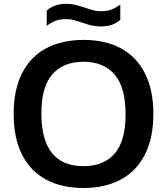

<svg xmlns="http://www.w3.org/2000/svg" viewBox="-20 -954 856 984"><path d="M50 -370Q50 -495 93.8 -580Q137.5 -665 218 -707.2Q298.5 -749.5 408 -749.5Q518 -749.5 598.2 -707Q678.5 -664.5 722.2 -579.5Q766 -494.5 766 -370Q766 -245.5 722 -160.5Q678 -75.5 597.8 -33Q517.5 9.5 408 9.5Q298 9.5 217.8 -32.8Q137.5 -75 93.8 -160Q50 -245 50 -370ZM623.5 -367Q623.5 -507 567.2 -572.2Q511 -637.5 408 -637.5Q305 -637.5 248.5 -573.5Q192 -509.5 192 -373Q192 -102.5 408 -102.5Q511.5 -102.5 567.5 -166.8Q623.5 -231 623.5 -367ZM399.5 -838.5Q373.5 -847.5 355.8 -851.8Q338 -856 319 -856Q289 -856 266 -847.8Q243 -839.5 219.5 -821.5V-900Q239.5 -917.5 264 -926Q288.5 -934.5 321.5 -934.5Q345 -934.5 365 -929.5Q385 -924.5 416.5 -914.5Q443.5 -905 460.8 -900.8Q478 -896.5 497 -896.5Q527 -896.5 550 -904.8Q573 -913 596.5 -931V-852.5Q577 -835 552.5 -826.8Q528 -818.5 494.5 -818.5Q470.5 -818.5 449.2 -823.5Q428 -828.5 399.5 -838.5Z"/></svg>

Font: Encode Sans Semi Expanded SmBd
Style: Regular
Weight: 600
Width: 6
Designer: Multiple Designers
Foundry: Impallari Type
Version: Version 2.000